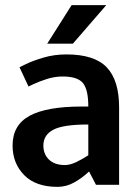

<svg xmlns="http://www.w3.org/2000/svg" viewBox="-20 -720 539 748"><path d="M149 -153Q149 -119 171 -98Q193 -77 233 -77Q253 -77 277 -88.5Q301 -100 324 -115V-235Q226 -235 187.5 -214.5Q149 -194 149 -153ZM204 8Q119 8 74 -38Q29 -84 29 -153Q29 -233 95.5 -269Q162 -305 299 -305H324Q324 -371 303 -396.5Q282 -422 224 -422Q193 -422 162 -412Q131 -402 111 -392.5Q91 -383 91 -383L56 -458Q56 -458 81.5 -470.5Q107 -483 149 -495.5Q191 -508 239 -508Q348 -508 396 -457.5Q444 -407 444 -302V0H354L327 -52Q302 -28 270.5 -10Q239 8 204 8ZM394 -700 264 -550H164L259 -700Z"/></svg>

Font: Epunda Sans SemiBold
Style: Regular
Weight: 600
Designer: Simon Atzbach
Foundry: typofactur
Version: Version 2.204; ttfautohint (v1.8.4.7-5d5b)